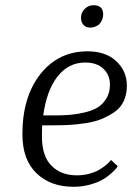

<svg xmlns="http://www.w3.org/2000/svg" viewBox="-20 -707 507 737"><path d="M309 -676Q321 -687 340 -687Q358 -687 368 -677Q376 -668 376 -651Q376 -629 359 -612Q343 -601 327 -601Q309 -601 300 -612Q291 -622 291 -638Q291 -662 309 -676ZM432 -69Q430 -66 426 -60.5Q422 -55 407 -41.5Q392 -28 374 -17.5Q356 -7 326 1.5Q296 10 262 10Q174 10 120 -42Q66 -94 66 -192Q66 -335 135 -422.5Q204 -510 316 -510Q386 -510 426.5 -472Q467 -434 467 -378Q467 -344 454.5 -318Q442 -292 418 -276Q394 -260 368 -249.5Q342 -239 307.5 -234Q273 -229 246.5 -227.5Q220 -226 187 -226H142Q141 -212 141 -183Q141 -108 177.5 -71Q214 -34 275 -34Q300 -34 322.5 -40Q345 -46 359.5 -54.5Q374 -63 385 -72Q396 -81 401 -87L406 -93ZM307 -467Q243 -467 201 -413.5Q159 -360 146 -264H189Q221 -264 246.5 -266Q272 -268 303 -275Q334 -282 354 -294Q374 -306 388 -328.5Q402 -351 402 -382Q402 -419 377 -443Q352 -467 307 -467Z"/></svg>

Font: Arsenal
Style: Italic
Weight: 400
Italic angle: -9.10001°
Designer: Andrij Shevchenko
Foundry: Stairsfor
Version: Version 2.001;PS 002.001;hotconv 1.0.88;makeotf.lib2.5.64775